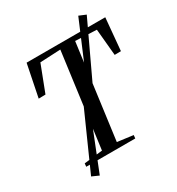

<svg xmlns="http://www.w3.org/2000/svg" viewBox="-214 -967 1095 1189"><g transform="rotate(-30 334.0 -373.0)"><path d="M102.5 0 105 -23 237 -38 326.5 -709 180 -702 107.5 -513.5 58.5 -512.5 105 -743H667.5L646.5 -512.5L601.5 -512L584 -702L432.5 -709L343 -38L455.5 -23L453 0ZM98.5 67 301 -387 347.5 -410 527.5 -835 576.5 -814.5 379.5 -395.5 332 -373.5 148 89Z"/></g></svg>

Font: Merriweather 120pt
Style: Italic
Weight: 400
Italic angle: -7.8°
Version: Version 2.101